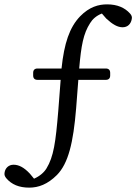

<svg xmlns="http://www.w3.org/2000/svg" viewBox="-38 -743 624 880"><path d="M96 117C138 117 180 102 223 59C275 6 298 -88 311 -247L321 -377H447C460 -377 467 -384 467 -397V-409C467 -422 460 -429 447 -429H325C334 -534 344 -589 375 -637C385 -654 403 -671 429 -681L449 -658C478 -631 501 -618 524 -618C547 -618 562 -633 566 -656C568 -666 565 -673 558 -681C534 -708 499 -723 453 -723C414 -723 372 -712 329 -668C281 -618 256 -545 244 -429H134C121 -429 114 -422 114 -409V-397C114 -384 121 -377 134 -377H240L229 -234C217 -90 208 -25 175 29C164 47 145 64 118 76L99 53C71 23 47 12 24 12C2 12 -14 27 -17 48C-19 58 -16 65 -10 73C15 103 50 117 96 117Z"/></svg>

Font: 寒蝉锦书宋 Text
Style: Regular
Weight: 400
Designer: 寒蝉锦书宋{Warren} 思源宋体{Ryoko NISHIZUKA 西塚涼子 (kana & ideographs); Frank Grießhammer (Latin, Greek & Cyrillic); Wenlong ZHANG 
Foundry: Adobe & ChillType
Version: Version 2.000;Glyphs 3.1.1 (3135)